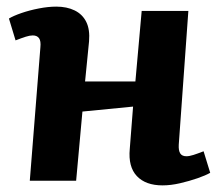

<svg xmlns="http://www.w3.org/2000/svg" viewBox="-20 -546 663 580"><path d="M382 -224 229 -209 210 0H70L102 -403Q104 -422 98 -430.5Q92 -439 79 -439Q70 -439 57.5 -435Q45 -431 27 -424L7 -490Q20 -498 44.5 -506.5Q69 -515 97.5 -520.5Q126 -526 150 -526Q182 -526 205.5 -514.5Q229 -503 240.5 -480Q252 -457 249 -421Q246 -391 243 -360.5Q240 -330 237 -300H389L408 -513H549L520 -109Q519 -91 524.5 -82.5Q530 -74 543 -74Q552 -74 564.5 -78Q577 -82 595 -89L615 -24Q601 -16 576.5 -7.5Q552 1 524 7.5Q496 14 471 14Q420 14 393.5 -14Q367 -42 372 -96Z"/></svg>

Font: Literata
Style: Bold Italic
Weight: 700
Italic angle: -2°
Designer: Latin by Veronika Burian and Jose Scaglione. Greek by Irene Vlachou. Cyrillic by Vera Evstafieva
Foundry: TypeTogether
Version: Version 3.103;gftools[0.9.29]